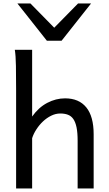

<svg xmlns="http://www.w3.org/2000/svg" viewBox="-20 -1062 614 1082"><path d="M417.5 0V-268.6Q417.5 -314.5 411.4 -344.2Q405.3 -374 393.1 -391.4Q380.9 -408.7 362.5 -415.5Q344.2 -422.4 319.8 -422.4Q293.5 -422.4 268.3 -409.9Q243.2 -397.5 222.2 -377.7Q201.2 -357.9 185.1 -333Q168.9 -308.1 161.1 -283.2V0H70.8V-551.8Q70.8 -630.9 69.8 -690.2Q68.8 -749.5 63.5 -781.2H161.1V-405.3Q197.3 -456.5 246.1 -482.2Q294.9 -507.8 346.7 -507.8Q424.8 -507.8 466.3 -456.8Q507.8 -405.8 507.8 -305.2V0ZM151.4 -1042.5 285.6 -905.8 419.9 -1042.5H493.2L327.1 -832.5H244.1L78.1 -1042.5Z"/></svg>

Font: Andika FrenchTight
Style: Regular
Weight: 400
Designer: Victor Gaultney, Annie Olsen, Julie Remington, Don Collingsworth, Eric Hays, Becca Hirsbrunner
Foundry: SIL International
Version: Version 5.000 ; Dig1 Dig4Opn Dig7 LnSpcTght